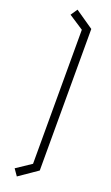

<svg xmlns="http://www.w3.org/2000/svg" viewBox="-164 -732 529 914"><g transform="rotate(20 100.5 -274.5)"><path d="M58 148 35 115 110 65V-614L35 -663L58 -697L151 -633V84Z"/></g></svg>

Font: Turret Road Light
Style: Regular
Weight: 300
Designer: Noponies
Foundry: Noponies
Version: Version 1.001; ttfautohint (v1.8)